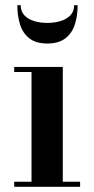

<svg xmlns="http://www.w3.org/2000/svg" viewBox="-20 -717 359 737"><path d="M221 -460V-19.5H287.5V0H34.5V-19.5H101V-440.5H34.5V-460ZM161.5 -550Q118 -550 92.8 -569.8Q67.5 -589.5 57 -622.8Q46.5 -656 46.5 -697H59.5Q59.5 -673 73.8 -658Q88 -643 111.5 -636Q135 -629 161.5 -629Q188.5 -629 212 -636Q235.5 -643 250 -658Q264.5 -673 264.5 -697H278Q278 -656 267.2 -622.8Q256.5 -589.5 230.8 -569.8Q205 -550 161.5 -550Z"/></svg>

Font: Bodoni Moda 11pt SemiBold
Style: Regular
Weight: 600
Designer: Owen Earl
Foundry: indestructible type
Version: Version 2.004